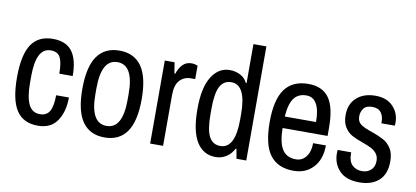

<svg xmlns="http://www.w3.org/2000/svg" viewBox="-68 -954 2598 1198"><g transform="rotate(10 1230.5 -355.5)"><path d="M377 -331H292Q292 -402 275.5 -433.5Q259 -465 216 -465Q168 -465 145 -419.5Q122 -374 122 -282V-244Q122 -152 144.5 -106.5Q167 -61 216 -61Q259 -61 277.5 -94Q296 -127 296 -195H377Q377 -105 337.5 -46.5Q298 12 216 12Q123 12 79.5 -54.5Q36 -121 36 -263Q36 -405 80 -471.5Q124 -538 216 -538Q300 -538 338.5 -486Q377 -434 377 -331Z M826 -263Q826 -123 778.5 -55.5Q731 12 638 12Q545 12 497.5 -55.5Q450 -123 450 -263Q450 -403 497.5 -470.5Q545 -538 638 -538Q731 -538 778.5 -470.5Q826 -403 826 -263ZM536 -282V-244Q536 -61 638 -61Q740 -61 740 -244V-282Q740 -465 638 -465Q536 -465 536 -282Z M1133 -530V-445H1106Q1063 -445 1035.5 -415.5Q1008 -386 1008 -321V0H926V-526H988L999 -457H1005Q1016 -492 1038 -515Q1060 -538 1094 -538Q1108 -538 1119 -534.5Q1130 -531 1133 -530Z M1473 0 1462 -61H1457Q1438 -25 1408 -6.5Q1378 12 1342 12Q1264 12 1221.5 -56Q1179 -124 1179 -264Q1179 -400 1222.5 -469Q1266 -538 1336 -538Q1375 -538 1405 -521.5Q1435 -505 1448 -476H1453V-723H1535V0ZM1265 -282V-244Q1265 -147 1288 -104Q1311 -61 1359 -61Q1453 -61 1453 -244V-278Q1453 -465 1359 -465Q1311 -465 1288 -422Q1265 -379 1265 -282Z M2008 -291V-239H1723Q1724 -147 1751.5 -104Q1779 -61 1838 -61Q1878 -61 1902.5 -93Q1927 -125 1927 -179H2008Q2008 -91 1960.5 -39.5Q1913 12 1836 12Q1736 12 1686.5 -53.5Q1637 -119 1637 -263Q1637 -404 1686 -471Q1735 -538 1835 -538Q1923 -538 1965.5 -479.5Q2008 -421 2008 -291ZM1724 -312H1922Q1922 -387 1900 -426Q1878 -465 1835 -465Q1782 -465 1755.5 -427.5Q1729 -390 1724 -312Z M2411 -394 2410 -375H2325V-384Q2325 -419 2308 -442.5Q2291 -466 2252 -466Q2213 -466 2197 -444Q2181 -422 2181 -394Q2181 -360 2204.5 -343.5Q2228 -327 2277 -311Q2322 -295 2351 -279.5Q2380 -264 2400.5 -233Q2421 -202 2421 -150Q2421 -69 2375.5 -28.5Q2330 12 2253 12Q2168 12 2126 -32.5Q2084 -77 2084 -142Q2084 -154 2084.5 -158.5Q2085 -163 2085 -164H2171V-154Q2171 -107 2195 -83.5Q2219 -60 2257 -60Q2291 -60 2313.5 -80.5Q2336 -101 2336 -138Q2336 -166 2322 -184Q2308 -202 2288 -212.5Q2268 -223 2232 -236Q2188 -251 2161 -266Q2134 -281 2115 -310.5Q2096 -340 2096 -388Q2096 -457 2140.5 -497.5Q2185 -538 2260 -538Q2331 -538 2371 -496.5Q2411 -455 2411 -394Z"/></g></svg>

Font: Archivo Narrow
Style: Regular
Weight: 400
Designer: Hector Gatti
Foundry: Omnibus-Type
Version: Version 1.003